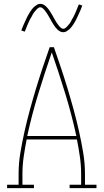

<svg xmlns="http://www.w3.org/2000/svg" viewBox="-20 -981 540 1001"><path d="M17 0V-18H77V-74Q77 -130 86.5 -186.5Q96 -243 108.5 -298.5Q121 -354 136 -409Q151 -464 167.5 -518.5Q184 -573 202 -627Q220 -681 239 -735H261Q280 -681 298 -627Q316 -573 332.5 -518.5Q349 -464 364 -409Q379 -354 391.5 -298.5Q404 -243 413.5 -186.5Q423 -130 423 -74V-18H483V0H343V-18H403V-74Q403 -119 396.5 -164Q390 -209 381 -254H119Q110 -209 103.5 -164Q97 -119 97 -74V-18H157V0ZM378 -272Q354 -383 320.5 -492Q287 -601 250 -708Q213 -601 179.5 -492Q146 -383 122 -272ZM310 -813Q301 -813 293.5 -817Q286 -821 280 -826.5Q274 -832 269 -838.5Q264 -845 259.5 -852Q255 -859 250.5 -866.5Q246 -874 242 -882Q239 -887 236.5 -891.5Q234 -896 231 -901Q228 -906 225.5 -910Q223 -914 220 -918Q217 -922 214 -926Q211 -930 207.5 -933.5Q204 -937 199.5 -940Q195 -943 190 -943Q185 -943 181 -940.5Q177 -938 174 -935Q171 -932 168 -928.5Q165 -925 161 -920.5Q157 -916 155.5 -913.5Q154 -911 152 -908Q150 -905 148.5 -901.5Q147 -898 145 -894.5Q143 -891 140.5 -887Q138 -883 136 -879Q134 -875 132 -870.5Q130 -866 127.5 -861Q125 -856 123 -850.5Q121 -845 118.5 -839.5Q116 -834 114 -828Q112 -822 109 -816L91 -822Q95 -834 99.5 -844Q104 -854 108 -863Q112 -872 116 -880.5Q120 -889 123.5 -896Q127 -903 131 -909.5Q135 -916 138.5 -921.5Q142 -927 147.5 -934Q153 -941 159.5 -946.5Q166 -952 173.5 -956.5Q181 -961 190 -961Q199 -961 206.5 -957Q214 -953 220 -947.5Q226 -942 231 -935.5Q236 -929 240.5 -922Q245 -915 249.5 -907.5Q254 -900 258 -893V-892Q261 -888 263.5 -883Q266 -878 269 -873Q272 -868 274.5 -864Q277 -860 280 -856Q283 -852 286 -848Q289 -844 292.5 -840.5Q296 -837 300.5 -834Q305 -831 310 -831Q315 -831 319 -833.5Q323 -836 326 -839Q329 -842 332 -845.5Q335 -849 339 -853.5Q343 -858 344.5 -860.5Q346 -863 348 -866Q350 -869 351.5 -872.5Q353 -876 355 -879.5Q357 -883 359.5 -887Q362 -891 364 -895Q366 -899 368 -903.5Q370 -908 372.5 -913Q375 -918 377 -923.5Q379 -929 381.5 -934.5Q384 -940 386 -946Q388 -952 391 -958L409 -952Q405 -940 400.5 -930Q396 -920 392 -911Q388 -902 384 -893.5Q380 -885 376.5 -878Q373 -871 369 -864.5Q365 -858 361.5 -852.5Q358 -847 352.5 -840Q347 -833 340.5 -827.5Q334 -822 326.5 -817.5Q319 -813 310 -813Z"/></svg>

Font: Iosevka Curly Slab Thin
Style: Regular
Weight: 100
Monospace: yes
Designer: Belleve Invis
Foundry: Belleve Invis
Version: Version 22.1.2; ttfautohint (v1.8.4)